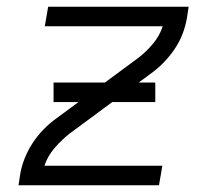

<svg xmlns="http://www.w3.org/2000/svg" viewBox="-20 -550 640 570"><path d="M35 0 40 -33Q44 -57 53.5 -80.5Q63 -104 77 -125.5Q91 -147 109 -165.5Q127 -184 148 -199L389 -377Q414 -396 434 -420Q454 -444 463 -472H113L123 -530H540L535 -497Q531 -473 522 -449.5Q513 -426 498.5 -404.5Q484 -383 466 -364.5Q448 -346 427 -331L186 -153Q162 -134 141.5 -110Q121 -86 112 -58H462L452 0ZM139 -247V-305H441V-247Z"/></svg>

Font: Iosevka Curly LtExObl
Style: Regular
Weight: 300
Width: 7
Italic angle: -9°
Monospace: yes
Designer: Belleve Invis
Foundry: Belleve Invis
Version: Version 11.1.0; ttfautohint (v1.8.3)